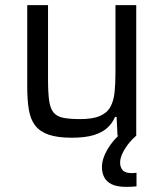

<svg xmlns="http://www.w3.org/2000/svg" viewBox="-20 -530 639 750"><path d="M260.4 8Q204.3 8 169.7 -4.1Q135.2 -16.2 117 -40.3Q98.9 -64.3 92.6 -101.8Q86.4 -139.3 86.4 -190.5V-510H167.6V-219.5Q167.6 -167.7 172 -136.7Q176.3 -105.7 189.5 -90.1Q202.7 -74.6 227.7 -69.7Q252.7 -64.8 293.5 -64.8Q342.6 -64.8 370.7 -77.1Q398.9 -89.5 411.6 -113.2Q424.4 -136.9 427.7 -170.6Q431 -204.3 431 -246.5V-510H512.2V0H439L435.5 -73.2H429.3Q419.2 -49.2 399.5 -30.9Q379.9 -12.6 346.2 -2.3Q312.4 8 260.4 8ZM473.8 200Q437 200 416.2 189.7Q395.4 179.4 386.8 161.8Q378.2 144.2 378.2 123.1Q378.2 90.7 399.2 54.6Q420.2 18.5 453.2 -10L512.2 0Q499.2 10.4 484.4 28.4Q469.7 46.4 459.4 66.9Q449.2 87.4 449.2 105.7Q449.2 123.1 459.1 134.7Q469.1 146.3 496.2 146.3Q499.2 146.3 503.5 146Q507.8 145.7 513.2 144.7V197.9Q503.4 198.9 494 199.5Q484.6 200 473.8 200Z"/></svg>

Font: Saira Thin
Style: Regular
Weight: 100
Designer: Hector Gatti with collaboration of the Omnibus-Type team
Foundry: Omnibus-Type
Version: Version 1.101